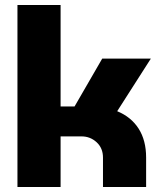

<svg xmlns="http://www.w3.org/2000/svg" viewBox="-20 -750 646 770"><path d="M50 0V-730H223V-323H279L390 -515H585L450 -304Q506 -281 536 -234Q566 -187 566 -118V0H393V-118Q393 -156 367.5 -179.5Q342 -203 307 -203H223V0Z"/></svg>

Font: MuseoModerno ExtraBold
Style: Regular
Weight: 800
Designer: Pablo Cosgaya, Héctor Gatti, Marcela Romero, and the Authors of The MuseoModerno Project.
Foundry: Omnibus-Type Team
Version: Version 1.001